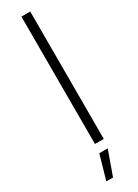

<svg xmlns="http://www.w3.org/2000/svg" viewBox="-225 -680 626 868"><g transform="rotate(-30 88.0 -246.5)"><path d="M80 0V-665H126V0ZM75 172H40L76 46H120Z"/></g></svg>

Font: Sulphur Point Light
Style: Regular
Weight: 300
Designer: Noponies / Dale Sattler
Foundry: Noponies
Version: Version 1.000; ttfautohint (v1.8)